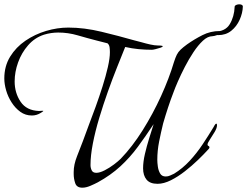

<svg xmlns="http://www.w3.org/2000/svg" viewBox="-121 -828 1147 891"><path d="M261 43Q235 43 228 22Q221 1 221 -20V-30Q221 -64 236.5 -103Q252 -142 264 -174Q274 -203 290 -244.5Q306 -286 323 -333Q340 -380 355 -427.5Q370 -475 379.5 -516.5Q389 -558 389 -586Q389 -597 387.5 -608.5Q386 -620 378 -627L327 -640Q284 -651 239.5 -664Q195 -677 149 -677Q133 -677 116 -674.5Q99 -672 83 -667Q40 -653 9.5 -618Q-21 -583 -37 -538.5Q-53 -494 -53 -450Q-53 -397 -25.5 -356Q2 -315 60 -313Q64 -313 68 -313.5Q72 -314 76 -314Q80 -314 80 -313Q80 -312 75 -308.5Q70 -305 68 -304Q49 -292 27 -292Q-3 -292 -26.5 -309Q-50 -326 -67 -352.5Q-84 -379 -92.5 -408.5Q-101 -438 -101 -464Q-101 -521 -74 -565Q-47 -609 -3 -639Q41 -669 93 -684.5Q145 -700 196 -700Q270 -700 350.5 -680.5Q431 -661 501 -641Q515 -638 535.5 -632Q556 -626 576.5 -621.5Q597 -617 610 -617Q613 -617 623.5 -616.5Q634 -616 634 -613Q634 -610 623.5 -606.5Q613 -603 601 -600Q589 -597 584 -597Q553 -597 522 -600Q491 -603 460 -610Q444 -570 422.5 -516.5Q401 -463 379.5 -402.5Q358 -342 339.5 -280.5Q321 -219 310 -162.5Q299 -106 299 -62Q299 -49 304.5 -37.5Q310 -26 326 -26Q342 -26 364.5 -37.5Q387 -49 407.5 -64.5Q428 -80 439 -91Q493 -147 541 -223.5Q589 -300 626.5 -382.5Q664 -465 686 -539Q693 -561 699.5 -574Q706 -587 717 -597.5Q728 -608 747 -622Q781 -646 818.5 -665Q856 -684 899 -684Q903 -684 903 -681Q903 -671 887.5 -665.5Q872 -660 865 -660Q843 -660 820.5 -639Q798 -618 776.5 -585.5Q755 -553 736.5 -517Q718 -481 704.5 -450Q691 -419 685 -402Q671 -366 659 -329.5Q647 -293 636 -255Q626 -214 617.5 -171.5Q609 -129 609 -86Q609 -73 611.5 -55Q614 -37 622 -23Q630 -9 648 -9Q659 -9 668.5 -13.5Q678 -18 687 -22Q726 -46 759 -81.5Q792 -117 819.5 -158.5Q847 -200 870 -238Q871 -240 875 -247Q879 -254 883 -254Q885 -254 885.5 -251.5Q886 -249 886 -247Q886 -234 875 -215.5Q864 -197 853 -180.5Q842 -164 842 -157Q842 -152 846.5 -150.5Q851 -149 851 -144Q851 -141 848.5 -138Q846 -135 844 -133Q825 -112 797.5 -85.5Q770 -59 737.5 -33.5Q705 -8 672 8.5Q639 25 610 25Q575 25 559 5.5Q543 -14 543 -47Q543 -77 551.5 -113.5Q560 -150 571.5 -187Q583 -224 592 -252Q555 -196 518.5 -146.5Q482 -97 437.5 -56Q393 -15 333 18Q318 26 298 34.5Q278 43 261 43ZM891 -665Q871 -665 873 -681Q924 -681 945 -715.5Q966 -750 968 -797Q968 -802 975 -805Q982 -808 989 -808Q996 -808 1001 -805.5Q1006 -803 1006 -798Q1005 -767 991 -736Q977 -705 952 -685Q927 -665 891 -665Z"/></svg>

Font: Beau Rivage
Style: Regular
Weight: 400
Designer: Robert E. Leuschke
Foundry: Robert E. Leuschke
Version: Version 1.010; ttfautohint (v1.8.3)